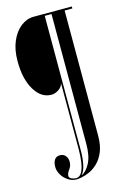

<svg xmlns="http://www.w3.org/2000/svg" viewBox="-126 -758 623 947"><g transform="rotate(-15 186.0 -285.0)"><path d="M143.5 130Q120.5 130 100.8 117Q81 104 69 84Q57 64 57 43Q57 21 66 7.2Q75 -6.5 94 -6.5Q112 -6.5 122.2 5.8Q132.5 18 132.5 36.5Q132.5 57.5 120.2 73.8Q108 90 108 103Q108 112.5 119.5 118Q131 123.5 142.5 123.5Q161 123.5 171.8 104.5Q182.5 85.5 187 55Q191.5 24.5 191.5 -10V-349Q187.5 -330 169 -317.8Q150.5 -305.5 133 -305.5H132Q79.5 -305.5 46 -361.5Q12.5 -417.5 12.5 -508Q12.5 -566.5 31 -609.5Q49.5 -652.5 80 -676.2Q110.5 -700 146.5 -700H341V-690H301.5V-52.5Q301.5 -2.5 287.8 30.5Q274 63.5 253.2 83.5Q232.5 103.5 210 113.5Q187.5 123.5 169.2 126.8Q151 130 143.5 130ZM171.5 117.5Q197 106 215.8 70.2Q234.5 34.5 234.5 -27.5V-690H200V-3.5Q200 36.5 193.2 69Q186.5 101.5 171.5 117.5Z"/></g></svg>

Font: Imbue 100pt SemiBold
Style: Regular
Weight: 600
Designer: Tyler Finck
Foundry: Etcetera Type Company
Version: Version 1.102; ttfautohint (v1.8.3)